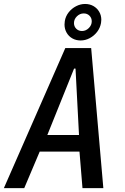

<svg xmlns="http://www.w3.org/2000/svg" viewBox="-26 -974 646 994"><path d="M312 -725H446L509 0H401L385.5 -189H179.5L99.5 0H-6ZM383 -275 365 -619H357.5L219 -275ZM308 -847Q308 -856 309.5 -865Q313.5 -889.5 329.2 -909.8Q345 -930 367.8 -941.8Q390.5 -953.5 414.5 -953.5Q438.5 -953.5 457.5 -942.8Q476.5 -932 487.5 -913.2Q498.5 -894.5 498.5 -871.5Q498.5 -863.5 497 -855Q492.5 -829.5 476.8 -809Q461 -788.5 438.5 -776.5Q416 -764.5 391.5 -764.5Q367.5 -764.5 348.5 -775.2Q329.5 -786 318.8 -805Q308 -824 308 -847ZM449 -863.5Q449 -881 437.2 -892.8Q425.5 -904.5 407.5 -904.5Q387.5 -904.5 372.2 -889.5Q357 -874.5 357 -854.5Q357 -837 368.8 -825.2Q380.5 -813.5 398.5 -813.5Q418.5 -813.5 433.8 -828.8Q449 -844 449 -863.5Z"/></svg>

Font: JuliaMono MediumItalic
Style: Regular
Weight: 500
Italic angle: -9°
Monospace: yes
Designer: cormullion
Foundry: corm
Version: Version 0.049; ttfautohint (v1.8.4)